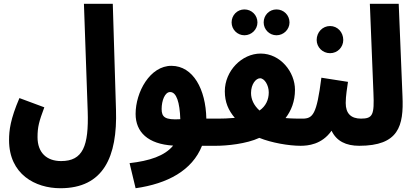

<svg xmlns="http://www.w3.org/2000/svg" viewBox="-20 -768 2207 1018"><path d="M28 -25C28 156 167 230 300 230C529 230 603 63 595 -186L578 -748H425L445 -178C451 6 420 86 304 86C228 86 179 42 179 -41C179 -95 187 -124 215 -199L83 -248C35 -136 28 -77 28 -25Z M1126 5C1180 5 1203 -22 1203 -69C1203 -108 1179 -139 1135 -139H1074C1071 -295 1004 -418 890 -419C775 -420 699 -279 699 -164C699 -68 764 -4 898 4C853 59 772 85 667 97L699 230C868 206 999 136 1051 5ZM837 -190C837 -234 854 -280 882 -280C916 -280 933 -225 936 -136C855 -131 837 -147 837 -190Z M1446 -581C1484 -581 1515 -612 1515 -649C1515 -688 1484 -718 1446 -718C1408 -718 1378 -688 1378 -649C1378 -612 1408 -581 1446 -581ZM1276 -581C1314 -581 1345 -612 1345 -649C1345 -688 1314 -718 1276 -718C1238 -718 1208 -688 1208 -649C1208 -612 1238 -581 1276 -581ZM1651 -69C1651 -107 1628 -139 1584 -139C1562 -139 1529 -139 1494 -142C1524 -181 1544 -230 1544 -292C1544 -386 1467 -484 1362 -484C1262 -484 1172 -392 1172 -284C1172 -226 1191 -183 1225 -143C1192 -140 1159 -139 1134 -139L1125 5C1182 5 1286 -5 1355 -37C1419 -11 1511 5 1574 5C1622 5 1651 -26 1651 -69ZM1311 -275C1311 -322 1337 -353 1359 -353C1382 -353 1405 -317 1405 -278C1405 -239 1389 -205 1356 -182C1325 -210 1311 -242 1311 -275Z M1730 -486C1770 -486 1800 -518 1800 -556C1800 -597 1770 -630 1730 -630C1690 -630 1659 -597 1659 -556C1659 -518 1690 -486 1730 -486ZM1962 -69C1962 -107 1939 -139 1895 -139C1841 -139 1813 -166 1813 -222C1813 -260 1821 -304 1825 -334L1684 -356C1659 -160 1639 -139 1583 -139L1573 5C1612 5 1686 -1 1738 -75C1764 -20 1814 5 1885 5C1934 5 1962 -24 1962 -69Z M1884 5C2094 5 2121 -100 2114 -258L2094 -748H1941L1960 -275C1965 -159 1957 -139 1893 -139Z"/></svg>

Font: Noto Sans Arabic UI ExtraCondensed Extra
Style: Regular
Weight: 800
Width: 3
Designer: Nadine Chahine - Monotype Design Team
Foundry: Monotype Imaging Inc.
Version: Version 1.900